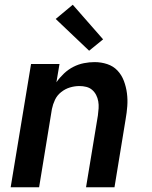

<svg xmlns="http://www.w3.org/2000/svg" viewBox="-20 -790 640 810"><path d="M25 0 111 -520H231L218 -443Q232 -463 250 -480Q268 -497 289.5 -508Q311 -519 334 -523.5Q357 -528 379 -528Q407 -528 432.5 -519.5Q458 -511 475.5 -492.5Q493 -474 502.5 -449Q512 -424 515.5 -397Q519 -370 517 -342.5Q515 -315 510 -287L463 0H343L393 -303Q395 -318 396 -333Q397 -348 394.5 -362.5Q392 -377 385.5 -389.5Q379 -402 368.5 -411Q358 -420 344 -423.5Q330 -427 315 -427Q295 -427 275 -421Q255 -415 238 -401.5Q221 -388 212 -369Q203 -350 199 -330L145 0ZM356 -576 215 -710 287 -770 415 -624Z"/></svg>

Font: Iosevka SS04 Extended Oblique
Style: Bold
Weight: 700
Width: 7
Italic angle: -9°
Monospace: yes
Designer: Belleve Invis
Foundry: Belleve Invis
Version: Version 19.0.0; ttfautohint (v1.8.4)